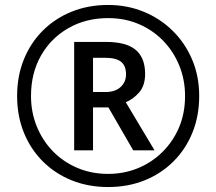

<svg xmlns="http://www.w3.org/2000/svg" viewBox="-20 -744 872 774"><path d="M279 -138V-575H407Q489 -575 527 -543Q565 -511 565 -446Q565 -399 541 -371.5Q517 -344 487 -332L603 -138H517L417 -311H355V-138ZM405 -373Q444 -373 466 -393Q488 -413 488 -444Q488 -479 468 -495Q448 -511 404 -511H355V-373ZM416 10Q336 10 269 -17Q202 -44 152.5 -93.5Q103 -143 76 -210Q49 -277 49 -357Q49 -437 76 -504Q103 -571 152.5 -620.5Q202 -670 269 -697Q336 -724 416 -724Q492 -724 558.5 -697Q625 -670 675.5 -620.5Q726 -571 754.5 -504Q783 -437 783 -357Q783 -277 756 -210Q729 -143 679.5 -93.5Q630 -44 563 -17Q496 10 416 10ZM416 -43Q480 -43 536 -66Q592 -89 635 -131.5Q678 -174 702 -231Q726 -288 726 -357Q726 -422 703 -479Q680 -536 638.5 -579Q597 -622 540.5 -646.5Q484 -671 416 -671Q326 -671 255.5 -630.5Q185 -590 145 -519.5Q105 -449 105 -357Q105 -292 128 -235Q151 -178 192.5 -135Q234 -92 291 -67.5Q348 -43 416 -43Z"/></svg>

Font: Noto Sans Adlam Unjoined
Style: Regular
Weight: 400
Designer: Mark Jamra, Neil Patel
Foundry: JamraPatel LLC
Version: Version 3.001